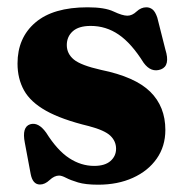

<svg xmlns="http://www.w3.org/2000/svg" viewBox="-20 -494 508 526"><path d="M238 -39.5Q267.5 -39.5 282.8 -53Q298 -66.5 298 -86.5Q298 -107 282.5 -122Q267 -137 223.5 -148.5Q149 -166.5 106.2 -190.5Q63.5 -214.5 45.8 -246.5Q28 -278.5 28 -320Q28 -390.5 76.8 -432.2Q125.5 -474 220 -474Q267 -474 291.2 -462.5Q315.5 -451 329 -451Q342 -451 354.2 -462.5Q366.5 -474 381 -474Q390.5 -474 398 -468Q405.5 -462 411 -445.5L433 -358.5Q447 -314 421 -304Q394 -294 373.5 -322Q340 -375.5 305.2 -399.2Q270.5 -423 228.5 -423Q195.5 -423 179.2 -408.2Q163 -393.5 163 -370.5Q163 -347 182.2 -331Q201.5 -315 257 -302.5Q350 -283.5 391.5 -242.8Q433 -202 433 -138Q433 -93 409.2 -59.2Q385.5 -25.5 344 -6.8Q302.5 12 249 12Q214.5 12 193.8 5.8Q173 -0.5 161 -6.8Q149 -13 142 -13Q129 -13 116 -0.8Q103 11.5 89.5 11.5Q69.5 11.5 64 -17.5L48 -103Q39.5 -146 62.5 -153.5Q85 -160.5 106.5 -130.5Q137 -82 169.5 -60.8Q202 -39.5 238 -39.5Z"/></svg>

Font: Fraunces 72pt Soft
Style: Bold
Weight: 700
Version: Version 1.000;[b76b70a41]